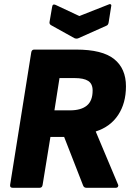

<svg xmlns="http://www.w3.org/2000/svg" viewBox="-20 -890 624 910"><path d="M40 0Q26 0 28 -14L128 -641Q130 -655 142 -655H341Q465 -655 521 -610Q577 -565 577 -481Q577 -401 540 -345Q503 -289 434 -267V-266L540 -14Q542 -10 539 -5Q536 0 529 0H389Q377 0 373 -13L284 -241H219L182 -14Q180 0 168 0ZM238 -367H312Q364 -367 391.5 -389.5Q419 -412 419 -461Q419 -493 398 -506.5Q377 -520 333 -520H262ZM493 -868Q500 -872 504.5 -869.5Q509 -867 507 -860L495 -784Q493 -771 484 -768L352 -709Q343 -705 333 -709L225 -769Q212 -775 215 -787L227 -857Q229 -873 243 -867L356 -814Z"/></svg>

Font: Sofia Sans Semi Condensed Black
Style: Italic
Weight: 900
Italic angle: -9°
Version: Version 4.100